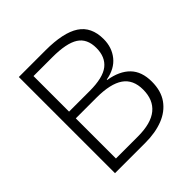

<svg xmlns="http://www.w3.org/2000/svg" viewBox="-188 -861 1008 1008"><g transform="rotate(-45 316.0 -357.0)"><path d="M298 -714Q430 -714 493 -672.5Q556 -631 556 -540Q556 -478 520.5 -434Q485 -390 417 -378V-375Q495 -362 536 -320Q577 -278 577 -203Q577 -134 545 -89Q513 -44 456.5 -22Q400 0 326 0H100V-714ZM311 -399Q410 -399 453 -433Q496 -467 496 -534Q496 -603 449 -633Q402 -663 298 -663H158V-399ZM158 -349V-51H321Q419 -51 467 -90.5Q515 -130 515 -206Q515 -280 465 -314.5Q415 -349 312 -349Z"/></g></svg>

Font: RS Noto Sans Light
Style: Regular
Weight: 300
Designer: Monotype Design Team
Foundry: Monotype Imaging Inc.
Version: Version 3.10